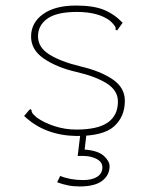

<svg xmlns="http://www.w3.org/2000/svg" viewBox="-20 -480 540 692"><path d="M253 10Q199 9 152 -8.5Q105 -26 67 -62L83 -81L89 -87L94 -83Q93 -78 96.5 -72.5Q100 -67 113 -56Q140 -37 177.5 -25Q215 -13 255 -13Q332 -13 368.5 -38.5Q405 -64 405 -114Q405 -154 364.5 -179.5Q324 -205 254 -221Q185 -237 138.5 -268.5Q92 -300 92 -348Q92 -398 135 -429Q178 -460 254 -460Q316 -460 353.5 -445Q391 -430 422 -398L402 -370L396 -374Q398 -380 394 -386Q390 -392 378 -404Q336 -437 257 -437Q185 -437 151 -413Q117 -389 117 -349Q117 -309 158 -283.5Q199 -258 269 -241Q342 -224 386 -194Q430 -164 430 -117Q430 -59 390.5 -24Q351 11 253 10ZM267 192Q244 192 224.5 188Q205 184 186 177L197 154Q213 161 234.5 165Q256 169 280 169Q312 169 330.5 157Q349 145 349 123Q349 104 328.5 93Q308 82 279 82H260L270 0H292L285 59Q334 63 354.5 82Q375 101 375 119Q375 151 348.5 171.5Q322 192 267 192Z"/></svg>

Font: Inconsolata ExtraLight
Style: Regular
Weight: 200
Monospace: yes
Designer: Raph Levien, Cyreal, Brenton Simpson
Foundry: Raph Levien, Cyreal, Google
Version: Version 3.001; ttfautohint (v1.8.2.53-6de2)